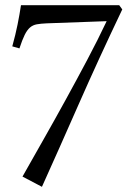

<svg xmlns="http://www.w3.org/2000/svg" viewBox="-20 -699 487 733"><path d="M65.9 -24.9Q103.5 -91.8 145.8 -166Q188 -240.2 230.2 -317.1Q272.5 -394 313 -470.5Q353.5 -546.9 387.2 -618.2L158.2 -609.9Q135.7 -608.9 120.6 -606.2Q105.5 -603.5 94.5 -594Q83.5 -584.5 74.2 -565.7Q64.9 -546.9 54.2 -514.2L26.9 -522Q39.6 -567.9 47.1 -605.5Q54.7 -643.1 60.1 -679.2H435.1L446.8 -663.1Q355.5 -471.7 280.3 -300.8Q205.1 -129.9 140.1 14.2Z"/></svg>

Font: Simonetta
Style: Regular
Weight: 400
Version: Version 1.004